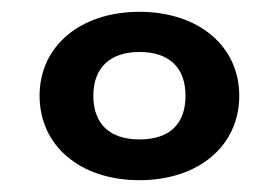

<svg xmlns="http://www.w3.org/2000/svg" viewBox="-20 -778 472 325"><path d="M216 -473C316 -473 385 -531 385 -616C385 -700 316 -758 216 -758C116 -758 47 -700 47 -616C47 -531 116 -473 216 -473ZM216 -542C166 -542 138 -568 138 -616C138 -663 166 -690 216 -690C267 -690 294 -663 294 -616C294 -568 267 -542 216 -542Z"/></svg>

Font: Bounded Med
Style: Regular
Weight: 500
Designer: Vlad Churkin
Version: Version 3.0